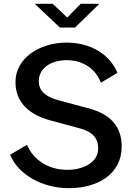

<svg xmlns="http://www.w3.org/2000/svg" viewBox="-20 -974 671 1005"><path d="M341 11C494 11 617 -65 617 -207C617 -312 558 -376 447 -406L287 -449C215 -468 183 -501 183 -549C183 -619 249 -659 329 -659C423 -659 485 -605 508 -541L595 -593C553 -691 453 -751 329 -751C186 -751 61 -669 61 -545C61 -435 136 -373 243 -344L402 -301C465 -283 494 -250 494 -197C494 -121 411 -85 333 -85C231 -85 155 -138 121 -216L33 -164C76 -58 204 11 341 11ZM332 -882 256 -954H162L293 -830H373L500 -954H402Z"/></svg>

Font: Cheyenne Sans Medium
Style: Regular
Weight: 500
Designer: The Public Sans project authors (U.S. Web Design System), Libre Franklin designed by Pablo Impallari and Rodrigo Fuenzal
Foundry: The Cheyenne Sans Project Authors
Version: Version 2.007